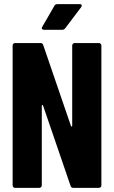

<svg xmlns="http://www.w3.org/2000/svg" viewBox="-20 -908 550 928"><path d="M41 -12V-688Q41 -693 44.5 -696.5Q48 -700 53 -700H176Q186 -700 189 -690L323 -299Q324 -296 326.5 -296.5Q329 -297 329 -300V-688Q329 -693 332.5 -696.5Q336 -700 341 -700H458Q463 -700 466.5 -696.5Q470 -693 470 -688V-12Q470 -7 466.5 -3.5Q463 0 458 0H334Q324 0 321 -10L188 -398Q187 -401 184.5 -400.5Q182 -400 182 -397V-12Q182 -7 178.5 -3.5Q175 0 170 0H53Q48 0 44.5 -3.5Q41 -7 41 -12ZM184 -778 243 -880Q247 -888 258 -888H365Q375 -888 375 -881Q375 -878 372 -873L295 -771Q289 -764 281 -764H193Q186 -764 183 -768Q180 -772 184 -778Z"/></svg>

Font: Barlow Condensed
Style: Bold
Weight: 700
Width: 3
Designer: Jeremy Tribby
Foundry: Tribby Type
Version: Version 1.500